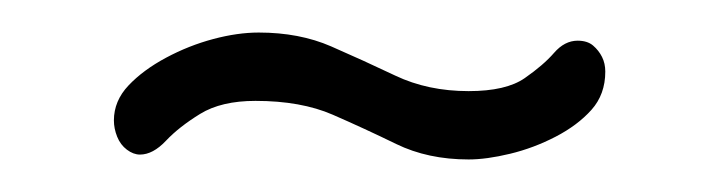

<svg xmlns="http://www.w3.org/2000/svg" viewBox="-20 -317 441 118"><path d="M268 -219Q243 -219 223.5 -228.5Q204 -238 184.5 -246.5Q165 -255 137 -255Q116 -255 103 -247Q90 -239 82 -230.5Q74 -222 66 -222Q62 -222 58 -225Q54 -228 52 -233Q50 -238 50 -243Q50 -255 59 -264.5Q68 -274 82 -281.5Q96 -289 111 -293Q126 -297 139 -297Q164 -297 183.5 -288.5Q203 -280 223 -270.5Q243 -261 268 -261Q291 -261 302.5 -269Q314 -277 320.5 -284.5Q327 -292 335 -292Q341 -292 344.5 -289Q348 -286 350 -282Q352 -278 352 -273Q352 -259 343.5 -249.5Q335 -240 321.5 -233Q308 -226 293.5 -222.5Q279 -219 268 -219Z"/></svg>

Font: Dosis ExtraLight Light
Style: Regular
Weight: 300
Version: Version 3.001; ttfautohint (v1.8.2)